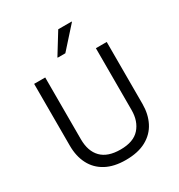

<svg xmlns="http://www.w3.org/2000/svg" viewBox="-207 -1029 1097 1176"><g transform="rotate(-30 341.5 -440.5)"><path d="M339.2 10Q256.7 10 200 -20.4Q143.3 -50.8 114.2 -106.7Q85 -162.5 85 -238.3V-675H163.3V-238.3Q163.3 -153.3 208.3 -107.5Q253.3 -61.7 343.3 -61.7Q435 -61.7 478.3 -110.4Q521.7 -159.2 521.7 -237.5V-675H598.3V-236.7Q598.3 -165 570 -109.2Q541.7 -53.3 484.2 -21.7Q426.7 10 339.2 10ZM290 -741.7V-745L380 -890.8H475V-887.5L344.2 -741.7Z"/></g></svg>

Font: Funnel Sans Light Light
Style: Regular
Weight: 300
Version: Version 1.000